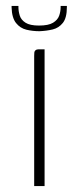

<svg xmlns="http://www.w3.org/2000/svg" viewBox="-20 -626 265 646"><path d="M95 0Q95 -109 95 -218.5Q95 -328 95 -438Q95 -445 95.5 -449.5Q96 -454 99.5 -457Q103 -460 109 -460H130V0ZM113 -521Q90 -521 69 -526Q48 -531 34 -548.5Q20 -566 19 -601V-606H42V-602Q42 -588 46.5 -573.5Q51 -559 66 -549.5Q81 -540 111 -540Q143 -540 158.5 -549.5Q174 -559 179 -573Q184 -587 184 -602V-606H205V-602Q205 -566 191.5 -549Q178 -532 157.5 -527Q137 -522 113 -521Z"/></svg>

Font: Genos ExtraLight
Style: Regular
Weight: 250
Designer: Robert E. Leuschke
Foundry: Robert E. Leuschke
Version: Version 1.010